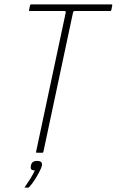

<svg xmlns="http://www.w3.org/2000/svg" viewBox="-20 -693 530 871"><path d="M148 0Q145 0 144 -1.5Q143 -3 144 -6L278 -635Q279 -639 277.5 -641Q276 -643 272 -643H116Q113 -643 112 -644Q111 -645 112 -648L116 -668Q117 -671 118 -672Q119 -673 122 -673H485Q488 -673 489 -672Q490 -671 489 -668L485 -647Q484 -645 483 -644Q482 -643 479 -643H320Q316 -643 314 -641.5Q312 -640 311 -635L177 -5Q176 0 172 0ZM170 59Q168 68 159 85.5Q150 103 138 122Q126 141 113 155Q110 158 110 158Q109 158 102 158Q95 158 91 158Q92 157 92 156.5Q92 156 95 152Q105 138 118 117Q131 96 138 80Q125 80 121.5 74.5Q118 69 120 59Q122 48 128.5 42.5Q135 37 148 37Q162 37 167 42.5Q172 48 170 59Z"/></svg>

Font: Glory Thin Thin
Style: Italic
Weight: 250
Italic angle: -12°
Version: Version 1.011